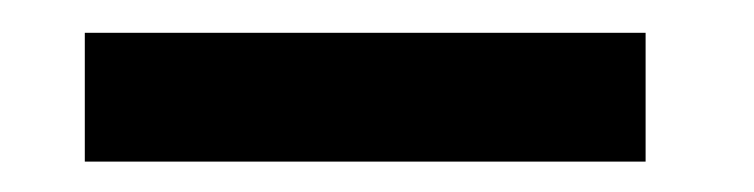

<svg xmlns="http://www.w3.org/2000/svg" viewBox="-20 -300 471 120"><path d="M33 -199H383.5V-279.5H33Z"/></svg>

Font: Anybody Thin Medium
Style: Regular
Weight: 500
Version: Version 1.113;gftools[0.9.25]